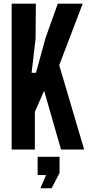

<svg xmlns="http://www.w3.org/2000/svg" viewBox="-20 -820 491 1053"><path d="M43.9 0V-800H176.7L175.1 -607.4L153.4 -420.8H177.3L230 -612.8L297.1 -800H433.6L304.8 -462.3L441.5 0H314.6L222.1 -322.3L171.2 -206.4V0ZM201.5 212.6 232.7 140H186.4V40H306.6V128.4L263 212.6Z"/></svg>

Font: Big Shoulders Display SC Thin
Style: Regular
Weight: 100
Designer: Patric King
Foundry: XO Type Co
Version: Version 2.002